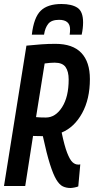

<svg xmlns="http://www.w3.org/2000/svg" viewBox="-26 -929 469 959"><path d="M-6 0 106 -701Q145 -705 179.5 -707.5Q214 -710 251 -710Q337 -710 380 -665Q423 -620 423 -534Q423 -434 384 -363.5Q345 -293 282 -267Q296 -200 309.5 -165.5Q323 -131 336 -119Q349 -107 364 -107Q366 -107 369 -107Q372 -107 375 -108L365 2Q359 5 346 7.5Q333 10 326 10Q305 10 288 2Q271 -6 255.5 -31.5Q240 -57 223.5 -109Q207 -161 188 -249Q171 -249 160 -249.5Q149 -250 139 -250L100 0ZM203 -342Q251 -342 284 -393.5Q317 -445 317 -532Q317 -572 301.5 -594Q286 -616 247 -616Q226 -616 197 -612L154 -344Q164 -343 176 -342.5Q188 -342 203 -342ZM281 -909Q332 -909 360.5 -890.5Q389 -872 389 -817Q389 -788 382 -756H322Q323 -763 323.5 -769Q324 -775 324 -782Q324 -830 269 -830Q231 -830 215 -810Q199 -790 194 -756H133Q143 -842 177.5 -875.5Q212 -909 281 -909Z"/></svg>

Font: Georama Condensed SemiBold
Style: Italic
Weight: 600
Width: 3
Italic angle: -9°
Designer: Jean-Baptiste Levee
Foundry: Production Type
Version: Version 1.000